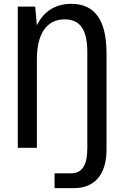

<svg xmlns="http://www.w3.org/2000/svg" viewBox="-20 -763 642 991"><path d="M261.7 208H361.8C469.2 208 529.8 136.7 529.8 9.8V-487.8C529.8 -658.2 469.7 -743.2 348.1 -743.2C266.1 -743.2 205.6 -704.6 170.4 -632.3L161.6 -729H71.8V0H170.4V-457.5C170.4 -589.8 221.7 -663.1 313.5 -663.1C394 -663.1 430.7 -609.9 430.7 -492.7V0C430.7 95.2 401.9 131.8 343.3 131.8H261.7Z"/></svg>

Font: Hack
Style: Regular
Weight: 400
Monospace: yes
Designer: Christopher Simpkins
Foundry: Christopher Simpkins
Version: Version 2.010